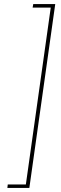

<svg xmlns="http://www.w3.org/2000/svg" viewBox="-20 -816 298 942"><path d="M251 -795.9 124 106H16.1L18.1 88.9H106.9L229 -778.8H140.1L143.1 -795.9Z"/></svg>

Font: Fira Sans Compressed Thin
Style: Italic
Weight: 100
Width: 3
Italic angle: -8°
Designer: Carrois Corporate & Edenspiekermann AG
Foundry: Carrois Corporate GbR & Edenspiekermann AG
Version: Version 4.203;PS 004.203;hotconv 1.0.88;makeotf.lib2.5.64775